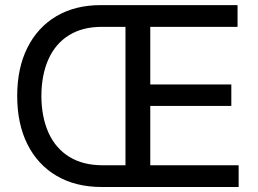

<svg xmlns="http://www.w3.org/2000/svg" viewBox="-20 -748 1030 768"><path d="M387.2 0Q282.2 0 206.3 -44.7Q130.4 -89.4 89.6 -171.1Q48.8 -252.9 48.8 -364.3Q48.8 -475.6 89.6 -557.1Q130.4 -638.7 205.3 -683.1Q280.3 -727.5 382.8 -727.5H528.8V-640.6H386.7Q310.1 -640.6 256.1 -607.2Q202.1 -573.7 174.1 -511.7Q146 -449.7 145.5 -364.3Q146 -278.8 174.3 -216.6Q202.6 -154.3 257.3 -120.6Q312 -86.9 391.1 -86.9H526.9V0ZM481.9 0V-727.5H930.2V-640.6H581.1V-410.2H905.3V-324.2H581.1V-86.9H934.6V0Z"/></svg>

Font: Inter Cardless Tabular
Style: Regular
Weight: 400
Designer: Rasmus Andersson
Foundry: rsms
Version: Version 4.000;git-4fc901f